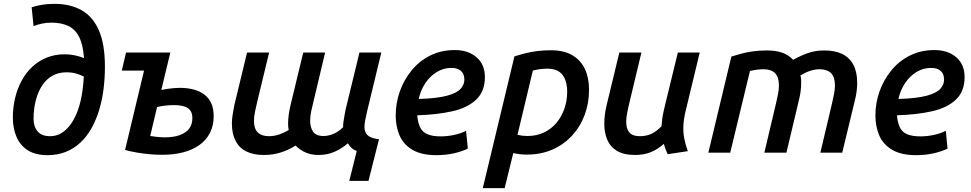

<svg xmlns="http://www.w3.org/2000/svg" viewBox="-20 -796 5064 1001"><path d="M227 13Q166 13 126 -12Q86 -37 66.5 -81.5Q47 -126 47 -184Q47 -237 59 -286Q71 -335 93.5 -376.5Q116 -418 149 -448.5Q182 -479 224.5 -496Q267 -513 318 -513Q344 -513 370 -507.5Q396 -502 418 -493Q413 -563 392.5 -603.5Q372 -644 335.5 -661Q299 -678 248 -678Q223 -678 199 -673Q175 -668 155 -660L145 -758Q169 -766 198.5 -771Q228 -776 264 -776Q345 -776 404 -743.5Q463 -711 495 -639Q527 -567 527 -449Q527 -387 519.5 -329Q512 -271 496 -219.5Q480 -168 456 -125.5Q432 -83 398.5 -52Q365 -21 322.5 -4Q280 13 227 13ZM241 -86Q272 -86 297.5 -100.5Q323 -115 344 -142Q365 -169 380.5 -207Q396 -245 405 -293Q414 -341 417 -397Q399 -406 377 -412.5Q355 -419 326 -419Q285 -419 253 -401Q221 -383 199.5 -350Q178 -317 166.5 -272.5Q155 -228 155 -176Q155 -136 176 -111Q197 -86 241 -86Z M826 11Q792 11 759.5 8Q727 5 694.5 -0.5Q662 -6 632 -14L731 -428H615L637 -522H868L821 -327Q834 -330 851 -332.5Q868 -335 885 -336.5Q902 -338 916 -338Q1002 -338 1048 -301Q1094 -264 1094 -191Q1094 -141 1074.5 -103Q1055 -65 1019 -39.5Q983 -14 934 -1.5Q885 11 826 11ZM841 -80Q885 -80 917 -91.5Q949 -103 966 -125Q983 -147 983 -181Q983 -215 960.5 -231.5Q938 -248 887 -248Q862 -248 838 -245Q814 -242 799 -238L763 -87Q777 -85 796.5 -82.5Q816 -80 841 -80Z M1801 147 1840 -9Q1823 -15 1811.5 -26Q1800 -37 1794 -49Q1778 -35 1755.5 -21Q1733 -7 1704.5 2.5Q1676 12 1639 12Q1604 12 1574.5 -0.5Q1545 -13 1521 -37Q1484 -14 1443.5 -1Q1403 12 1356 12Q1302 12 1265 -6Q1228 -24 1208.5 -61Q1189 -98 1189 -152Q1189 -174 1193 -199Q1197 -224 1202 -249L1268 -522H1383L1321 -265Q1316 -242 1310 -216Q1304 -190 1304 -166Q1304 -125 1324 -105.5Q1344 -86 1382 -86Q1410 -86 1437 -95.5Q1464 -105 1485 -118Q1483 -127 1482.5 -135.5Q1482 -144 1482 -152Q1482 -174 1485.5 -199Q1489 -224 1495 -249L1561 -522H1675L1614 -265Q1608 -242 1602.5 -216Q1597 -190 1597 -166Q1597 -133 1612 -110Q1627 -87 1667 -87Q1693 -87 1719.5 -98.5Q1746 -110 1769 -133Q1768 -142 1771 -163.5Q1774 -185 1778.5 -208.5Q1783 -232 1787 -246L1854 -522H1968L1894 -216Q1890 -198 1885 -174.5Q1880 -151 1880 -134Q1880 -107 1896.5 -91Q1913 -75 1956 -70L1901 147Z M2256 13Q2178 13 2131 -14.5Q2084 -42 2063.5 -89Q2043 -136 2043 -194Q2043 -259 2064.5 -319.5Q2086 -380 2126 -429Q2166 -478 2223 -506.5Q2280 -535 2351 -535Q2421 -535 2464.5 -497.5Q2508 -460 2508 -394Q2508 -320 2463 -277Q2418 -234 2338.5 -216Q2259 -198 2156 -195Q2156 -193 2156 -191Q2156 -189 2156 -187Q2160 -153 2171.5 -130Q2183 -107 2209 -96Q2235 -85 2278 -85Q2311 -85 2345.5 -92Q2380 -99 2410 -114L2419 -21Q2388 -6 2345.5 3.5Q2303 13 2256 13ZM2163 -280Q2259 -283 2310.5 -297Q2362 -311 2381.5 -333Q2401 -355 2401 -381Q2401 -411 2383 -426.5Q2365 -442 2334 -442Q2292 -442 2257 -420.5Q2222 -399 2197.5 -362.5Q2173 -326 2163 -280Z M2497 185 2662 -502Q2690 -511 2720 -518.5Q2750 -526 2783 -530Q2816 -534 2851 -534Q2920 -534 2964 -508Q3008 -482 3029.5 -436Q3051 -390 3051 -328Q3051 -258 3028 -196.5Q3005 -135 2962 -88.5Q2919 -42 2859.5 -16Q2800 10 2726 10Q2708 10 2690.5 8Q2673 6 2656 2L2611 185ZM2729 -87Q2778 -87 2816.5 -105.5Q2855 -124 2881.5 -156Q2908 -188 2922.5 -229.5Q2937 -271 2937 -318Q2937 -374 2912.5 -406Q2888 -438 2833 -438Q2814 -438 2795.5 -435.5Q2777 -433 2758 -428L2678 -93Q2691 -90 2703.5 -88.5Q2716 -87 2729 -87Z M3292 12Q3232 12 3196.5 -9.5Q3161 -31 3145.5 -68.5Q3130 -106 3130.5 -153Q3131 -200 3143 -249L3209 -522H3324L3262 -263Q3254 -231 3248.5 -200Q3243 -169 3246 -143Q3249 -117 3265 -101.5Q3281 -86 3317 -86Q3350 -86 3376.5 -98.5Q3403 -111 3429 -138Q3430 -156 3432.5 -175.5Q3435 -195 3439.5 -214.5Q3444 -234 3448 -251L3514 -522H3628L3554 -215Q3545 -178 3543 -142.5Q3541 -107 3547.5 -73.5Q3554 -40 3566 -8L3461 8Q3455 -4 3450 -17.5Q3445 -31 3441 -46Q3410 -18 3373.5 -3Q3337 12 3292 12Z M3673 0 3793 -501Q3815 -508 3842 -515.5Q3869 -523 3903.5 -528Q3938 -533 3980 -533Q4024 -533 4057.5 -521.5Q4091 -510 4115 -484Q4158 -508 4195.5 -520.5Q4233 -533 4277 -533Q4333 -533 4371 -514.5Q4409 -496 4429 -458.5Q4449 -421 4449 -364Q4449 -343 4446 -319.5Q4443 -296 4437 -273L4371 0H4257L4318 -258Q4323 -280 4328 -304.5Q4333 -329 4333 -351Q4333 -394 4313 -414.5Q4293 -435 4252 -435Q4231 -435 4206.5 -427.5Q4182 -420 4153 -403Q4156 -393 4156.5 -383.5Q4157 -374 4157 -364Q4157 -343 4154 -319.5Q4151 -296 4145 -273L4080 0H3965L4026 -258Q4031 -280 4036 -304.5Q4041 -329 4041 -351Q4041 -394 4021 -414.5Q4001 -435 3961 -435Q3942 -435 3924.5 -432.5Q3907 -430 3890 -426L3787 0Z M4757 13Q4679 13 4632 -14.5Q4585 -42 4564.5 -89Q4544 -136 4544 -194Q4544 -259 4565.5 -319.5Q4587 -380 4627 -429Q4667 -478 4724 -506.5Q4781 -535 4852 -535Q4922 -535 4965.5 -497.5Q5009 -460 5009 -394Q5009 -320 4964 -277Q4919 -234 4839.5 -216Q4760 -198 4657 -195Q4657 -193 4657 -191Q4657 -189 4657 -187Q4661 -153 4672.5 -130Q4684 -107 4710 -96Q4736 -85 4779 -85Q4812 -85 4846.5 -92Q4881 -99 4911 -114L4920 -21Q4889 -6 4846.5 3.5Q4804 13 4757 13ZM4664 -280Q4760 -283 4811.5 -297Q4863 -311 4882.5 -333Q4902 -355 4902 -381Q4902 -411 4884 -426.5Q4866 -442 4835 -442Q4793 -442 4758 -420.5Q4723 -399 4698.5 -362.5Q4674 -326 4664 -280Z"/></svg>

Font: Ubuntu Sans SemiBold
Style: Italic
Weight: 600
Italic angle: -13.5°
Designer: Dalton Maag Ltd
Foundry: Dalton Maag Ltd
Version: Version 1.006